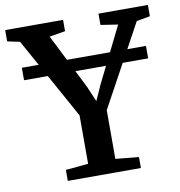

<svg xmlns="http://www.w3.org/2000/svg" viewBox="-99 -819 841 895"><g transform="rotate(-10 322.0 -371.5)"><path d="M257 -62V-291.5L43.5 -677L-15.5 -689.5V-743H258.5V-689.5L183.5 -677L314.5 -416L345.5 -343L378 -415.5L507.5 -677L426 -689.5V-743H660V-689.5L596 -678L386 -293V-62.5L496 -52V0H150V-52ZM618 -556.5V-497.5H30.5V-556.5Z"/></g></svg>

Font: Merriweather 24pt SemiBold
Style: Regular
Weight: 600
Designer: Eben Sorkin
Foundry: Eben Sorkin
Version: Version 2.100